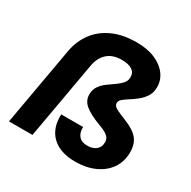

<svg xmlns="http://www.w3.org/2000/svg" viewBox="-164 -892 1057 1062"><g transform="rotate(30 364.5 -361.0)"><path d="M448 10Q350 10 298.5 -40Q247 -90 251 -178H391Q389 -142 407 -121Q425 -100 461 -100Q496 -100 517 -117Q538 -134 538 -165Q538 -180 531.5 -191Q525 -202 508.5 -212.5Q492 -223 463 -233Q394 -259 361.5 -286Q329 -313 330 -355Q331 -384 346 -405.5Q361 -427 383.5 -443.5Q406 -460 428 -475Q450 -490 465 -507Q480 -524 480 -546Q481 -576 458 -591.5Q435 -607 392 -607Q333 -607 299.5 -576Q266 -545 257 -492L170 0H20L109 -503Q122 -571 160.5 -622.5Q199 -674 263 -703Q327 -732 414 -732Q485 -732 534.5 -710Q584 -688 610 -651.5Q636 -615 635 -572Q635 -538 619.5 -514Q604 -490 582 -472Q560 -454 537.5 -440Q515 -426 500 -413.5Q485 -401 485 -386Q485 -377 491 -369Q497 -361 515.5 -352Q534 -343 571 -328Q633 -304 660 -271Q687 -238 686 -182Q685 -125 654.5 -81.5Q624 -38 570.5 -14Q517 10 448 10Z"/></g></svg>

Font: DM Sans 20pt Black
Style: Italic
Weight: 900
Italic angle: -10°
Version: Version 4.004;gftools[0.9.30]